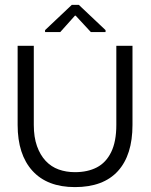

<svg xmlns="http://www.w3.org/2000/svg" viewBox="-20 -750 617 784"><path d="M286 14Q173 14 112.5 -52.5Q52 -119 52 -240V-563H118V-240Q118 -190 131 -153.5Q144 -117 166.5 -93Q189 -69 219.5 -58Q250 -47 286 -47Q338 -47 375.5 -66.5Q413 -86 434 -129Q455 -172 455 -240V-563H521V-240Q521 -117 461.5 -51.5Q402 14 286 14ZM164 -619V-627L273 -730H302L411 -627V-619H351L289 -686H286L226 -619Z"/></svg>

Font: Darker Grotesque Medium
Style: Regular
Weight: 500
Designer: Gabriel Lam
Foundry: TypeRant
Version: Version 1.000;gftools[0.9.28]